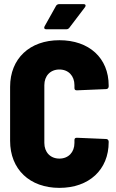

<svg xmlns="http://www.w3.org/2000/svg" viewBox="-20 -903 561 931"><path d="M204 -761H301C307 -761 312 -763 316 -768L392 -868C394 -871 395 -873 395 -876C395 -880 392 -883 385 -883H267C261 -883 255 -880 252 -875L196 -775C192 -767 195 -761 204 -761ZM268 8C412 8 507 -80 507 -214V-216C507 -223 502 -229 495 -229L353 -235C345 -235 341 -232 341 -224V-210C341 -165 312 -134 268 -134C224 -134 195 -165 195 -210V-490C195 -535 224 -566 268 -566C312 -566 341 -535 341 -490V-476C341 -468 345 -465 353 -465L495 -471C502 -471 507 -477 507 -484V-488C507 -622 412 -708 268 -708C124 -708 29 -619 29 -482V-220C29 -82 124 8 268 8Z"/></svg>

Font: Barlow Semi Condensed ExtraBold
Style: Regular
Weight: 800
Width: 4
Designer: Jeremy Tribby
Foundry: Tribby Type
Version: Version 1.422;hotconv 1.0.109;makeotfexe 2.5.65596